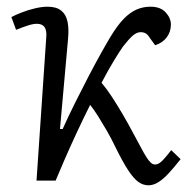

<svg xmlns="http://www.w3.org/2000/svg" viewBox="-20 -539 572 573"><path d="M159 -154H167Q185 -194 205 -234Q225 -274 244 -310.5Q263 -347 280 -377.5Q297 -408 309 -428Q330 -463 349 -482.5Q368 -502 387.5 -510.5Q407 -519 429 -519Q459 -519 474.5 -502Q490 -485 490 -466Q490 -444 477.5 -427.5Q465 -411 443 -404L427 -426Q421 -436 414.5 -439.5Q408 -443 400 -443Q388 -443 376 -432.5Q364 -422 347 -400Q337 -386 320 -358Q303 -330 283 -292Q299 -273 314 -250Q329 -227 345.5 -199Q362 -171 380 -137Q392 -115 401 -98Q410 -81 417 -70Q424 -59 430 -53.5Q436 -48 443 -48Q454 -48 466.5 -61.5Q479 -75 491 -91L519 -64Q500 -40 484 -22.5Q468 -5 453 4.5Q438 14 423 14Q407 14 393 4Q379 -6 362.5 -31Q346 -56 323 -103Q312 -126 299 -148.5Q286 -171 273.5 -191Q261 -211 249 -226Q228 -184 208 -141Q188 -98 172 -61Q156 -24 146 0H89L118 -427Q120 -448 113 -458Q106 -468 90 -468Q79 -468 63.5 -463Q48 -458 28 -450L14 -488Q25 -494 44 -501.5Q63 -509 84 -514Q105 -519 122 -519Q148 -519 162.5 -507.5Q177 -496 181.5 -474.5Q186 -453 183 -422Z"/></svg>

Font: Literata Light
Style: Italic
Weight: 300
Italic angle: -2°
Designer: Latin by Veronika Burian and Jose Scaglione. Greek by Irene Vlachou. Cyrillic by Vera Evstafieva
Foundry: TypeTogether
Version: Version 3.103;gftools[0.9.29]